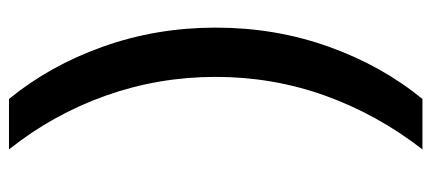

<svg xmlns="http://www.w3.org/2000/svg" viewBox="-280 -562 938 417"><g transform="rotate(-90 188.5 -354.0)"><path d="M181.5 95H72Q148 -3 188.8 -116.5Q229.5 -230 229.5 -354Q229.5 -478 188.8 -592.8Q148 -707.5 72 -803H181.5Q254 -714.5 295.2 -598.8Q336.5 -483 336.5 -354Q336.5 -224.5 295.2 -109Q254 6.5 181.5 95Z"/></g></svg>

Font: Spline Sans Medium
Style: Regular
Weight: 500
Designer: Eben Sorkin, Mirko Velimirovic
Foundry: Sorkin Type
Version: Version 1.000; ttfautohint (v1.8.3)